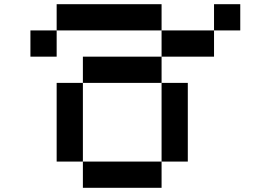

<svg xmlns="http://www.w3.org/2000/svg" viewBox="-20 -895 1290 915"><path d="M250 -875H750V-750H250ZM750 -750H1000V-625H750ZM1000 -750V-875H1125V-750ZM750 -625V-500H375V-625ZM750 -500H875V-125H750ZM750 -125V0H375V-125ZM375 -125H250V-500H375ZM250 -750V-625H125V-750Z"/></svg>

Font: Dogica Pixel
Style: Regular
Weight: 400
Designer: Roberto Mocci
Version: Version 001.000